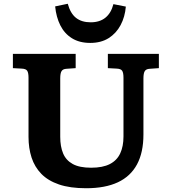

<svg xmlns="http://www.w3.org/2000/svg" viewBox="-20 -986 911 1020"><path d="M437.5 14Q352 14 293.5 -6Q235 -26 199.5 -62.5Q164 -99 147.7 -149Q131.5 -199 131.5 -258.5V-573Q131.5 -599 124.7 -609.7Q118 -620.5 95.5 -621.5L48.5 -624V-700H382V-624L332.5 -620.5Q314.5 -619.5 307.3 -608.5Q300 -597.5 300 -569.5V-259Q300 -207.5 315.3 -171Q330.5 -134.5 366.3 -114.8Q402 -95 464 -95Q526 -95 563.7 -114.5Q601.5 -134 618.7 -171.3Q636 -208.5 636 -261V-573Q636 -599 629.2 -609.7Q622.5 -620.5 600 -621.5L553 -624V-700H824V-624L774.5 -620.5Q756.5 -619.5 749.3 -608.5Q742 -597.5 742 -569.5V-271.5Q742 -176 707.8 -112.5Q673.5 -49 606 -17.5Q538.5 14 437.5 14ZM459.5 -758Q402 -758 362.2 -782.8Q322.5 -807.5 300.5 -851.3Q278.5 -895 273 -952L340 -966Q354 -914.5 384 -891Q414 -867.5 461.5 -867.5Q510 -867.5 540.3 -892.3Q570.5 -917 582.5 -964L648.5 -951Q644 -896.5 620.8 -852.8Q597.5 -809 557.3 -783.5Q517 -758 459.5 -758Z"/></svg>

Font: Literata Variable Black
Style: Regular
Weight: 900
Designer: Latin by Veronika Burian and Jose Scaglione. Greek by Irene Vlachou. Cyrillic by Vera Evstafieva.
Foundry: TypeTogether
Version: Version 3.021